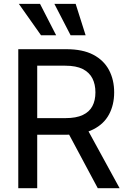

<svg xmlns="http://www.w3.org/2000/svg" viewBox="-20 -985 666 1005"><path d="M75.7 0V-727.5H327.1Q413.1 -727.5 468.3 -698.5Q523.4 -669.4 550.5 -618.4Q577.6 -567.4 577.6 -501.5Q577.6 -436.5 550.8 -386.2Q523.9 -335.9 468.5 -307.9Q413.1 -279.8 327.6 -279.8H131.8V-366.7H322.8Q378.9 -366.7 413.3 -383.1Q447.8 -399.4 463.6 -429.4Q479.5 -459.5 479.5 -501.5Q479.5 -543.9 463.4 -575.2Q447.3 -606.4 412.8 -623.8Q378.4 -641.1 321.8 -641.1H174.8V0ZM491.7 0 316.4 -327.6H426.8L606 0ZM194.8 -800.3 78.6 -964.8H189.5L273.9 -800.3ZM349.6 -800.3 264.6 -964.8H376L428.2 -800.3Z"/></svg>

Font: Inter Cardless Tabular
Style: Regular
Weight: 400
Designer: Rasmus Andersson
Foundry: rsms
Version: Version 4.000;git-4fc901f